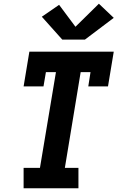

<svg xmlns="http://www.w3.org/2000/svg" viewBox="-20 -1013 640 1033"><path d="M107 0V-110H195L281 -625H227L214 -548H107L138 -735H592L561 -548H455L467 -625H414L329 -110H402V0ZM315 -800 205 -923 298 -987 386 -869 512 -993 592 -917 437 -800Z"/></svg>

Font: Iosevka Curly Slab XBdExObl
Style: Regular
Weight: 800
Width: 7
Italic angle: -9°
Monospace: yes
Designer: Belleve Invis
Foundry: Belleve Invis
Version: Version 11.1.0; ttfautohint (v1.8.3)